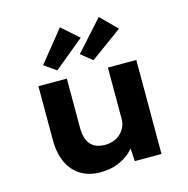

<svg xmlns="http://www.w3.org/2000/svg" viewBox="-117 -924 1026 1047"><g transform="rotate(-15 396.0 -400.5)"><path d="M323.6 10.6Q259.7 10.6 213.4 -17.4Q167.1 -45.3 141.9 -98.6Q116.7 -152 116.7 -227.3V-530.7H277.1V-253Q277.1 -211.8 288.8 -183.9Q300.5 -156 325 -141.7Q349.6 -127.5 385.6 -127.5Q411.6 -127.5 434 -135.6Q456.4 -143.7 473 -159.2Q489.6 -174.6 499.3 -195.4Q508.9 -216.2 508.9 -241.6V-530.7H669.3V0H518.7L511.8 -108.9L541.3 -120.9Q529.8 -86.3 499.1 -56.1Q468.4 -25.9 423.7 -7.6Q379 10.6 323.6 10.6ZM443.7 -589.9 379.9 -640.9 532.1 -810.1 622.3 -720.1ZM238.4 -587.1 171.1 -634.6 313 -810.7 407.8 -726.4Z"/></g></svg>

Font: Lexend Exa
Style: Regular
Weight: 400
Designer: Bonnie Shaver-Troup, Thomas Jockin
Foundry: Lexend
Version: Version 1.007